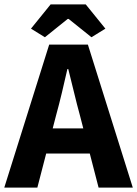

<svg xmlns="http://www.w3.org/2000/svg" viewBox="-26 -855 626 875"><path d="M-6.5 0 198.2 -651.8H374.5L579.2 0H423.3L338 -330.1Q324.4 -379.4 311.3 -434.3Q298.1 -489.2 285.1 -540.3H281.1Q269.7 -489.2 256.5 -434.3Q243.4 -379.4 229.8 -330.1L144.2 0ZM128.5 -155.3V-269.8H442.1V-155.3ZM178.6 -685.3 115.2 -724.4 204.8 -835.1H364.6L454.3 -724.4L390.8 -685.3L286.7 -768.8H282.7Z"/></svg>

Font: Source Sans Variable
Style: Regular
Weight: 200
Designer: Paul D. Hunt
Foundry: Adobe Systems Incorporated
Version: Version 3.006;hotconv 1.0.111;makeotfexe 2.5.65597